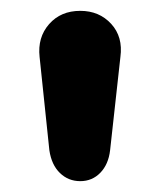

<svg xmlns="http://www.w3.org/2000/svg" viewBox="-20 -733 294 354"><path d="M128 -399Q106 -399 90.5 -414Q75 -429 71 -456L53 -628Q49 -664 70.5 -688.5Q92 -713 128 -713Q163 -713 185 -689Q207 -665 202 -628L183 -456Q180 -430 165 -414.5Q150 -399 128 -399Z"/></svg>

Font: Chiron GoRound TC
Style: Bold
Weight: 700
Designer: Ryoko NISHIZUKA 西塚涼子 (kana, bopomofo & ideographs); Paul D. Hunt (Latin, Greek & Cyrillic); Sandoll Communications 산돌커뮤니
Foundry: Adobe
Version: Version 1.000;hotconv 1.1.1;makeotfexe 2.6.0